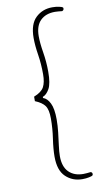

<svg xmlns="http://www.w3.org/2000/svg" viewBox="-100 -792 542 1009"><g transform="rotate(-10 171.0 -287.5)"><path d="M255 171Q203 171 167 137Q131 103 131 30Q131 -11 139 -65Q147 -119 147 -172Q147 -219 132 -240Q117 -261 80 -276V-300Q121 -316 134 -340.5Q147 -365 147 -408Q147 -464 139 -514Q131 -564 131 -604Q131 -678 167 -712Q203 -746 255 -746Q275 -746 291 -742.5Q307 -739 310 -736Q312 -735 312.5 -731Q313 -727 311 -723Q309 -719 303 -717Q295 -718 284 -719Q273 -720 265 -720Q216 -720 187.5 -692Q159 -664 159 -608Q159 -572 167.5 -520.5Q176 -469 176 -416Q176 -353 160.5 -325.5Q145 -298 125 -291V-285Q147 -278 161.5 -248.5Q176 -219 176 -162Q176 -129 172 -93.5Q168 -58 163.5 -25Q159 8 159 32Q159 88 187.5 116.5Q216 145 265 145Q273 145 284 144Q295 143 303 142Q309 143 311 147Q313 151 312.5 155Q312 159 310 161Q307 164 291 167.5Q275 171 255 171Z"/></g></svg>

Font: Arima Thin
Style: Regular
Weight: 100
Designer: Joana Correia and Natanael Gama
Foundry: NDISCOVER
Version: Version 1.101;gftools[0.9.23]